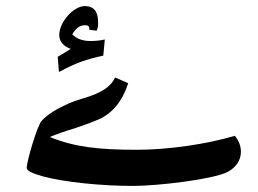

<svg xmlns="http://www.w3.org/2000/svg" viewBox="-20 -747 848 632"><path d="M174 -510C232 -541 262 -551 320 -564L325 -617C307 -613 291 -612 278 -612C253 -612 232 -619 218 -634C229 -654 243 -664 260 -664C270 -664 274 -660 274 -653V-649L298 -646C302 -653 303 -662 303 -673C303 -709 289 -727 259 -727C222 -727 175 -674 175 -632C175 -611 188 -595 213 -586L170 -560ZM418 -135C497 -135 680 -156 729 -181C756 -195 773 -219 773 -247C773 -267 766 -284 753 -300C659 -272 533 -254 431 -254C304 -254 225 -263 144 -296C165 -305 193 -315 227 -325C257 -335 284 -345 305 -354C350 -374 383 -414 402 -473L359 -492C346 -464 318 -442 256 -424C233 -417 216 -411 205 -406C165 -388 136 -370 117 -349C104 -337 68 -218 68 -194C68 -185 85 -177 119 -167C192 -147 316 -135 418 -135Z"/></svg>

Font: Noto Naskh Arabic UI
Style: Bold
Weight: 700
Designer: Monotype Design Team, David Williams, Mohamad Dakak and Nizar Qandah
Foundry: Monotype Imaging Inc.
Version: Version 2.016